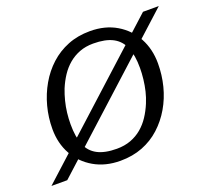

<svg xmlns="http://www.w3.org/2000/svg" viewBox="-135 -673 887 811"><g transform="rotate(-20 309.0 -267.5)"><path d="M280 -41Q315 -41 343 -51.5Q371 -62 393 -80.5Q415 -99 431.5 -124Q448 -149 460 -178Q470 -202 476 -227Q482 -252 485 -278.5Q488 -305 488 -329Q488 -386 473 -422Q458 -458 425 -475.5Q392 -493 337 -493Q303 -493 275.5 -482.5Q248 -472 226 -453.5Q204 -435 187.5 -410Q171 -385 159 -356Q150 -333 143.5 -307.5Q137 -282 134 -256Q131 -230 131 -205Q131 -148 145.5 -112Q160 -76 193 -58.5Q226 -41 280 -41ZM-34 12 581 -547H652L37 12ZM52 -212Q52 -264 65 -313Q78 -362 102.5 -404.5Q127 -447 162 -479Q197 -511 242 -529Q287 -547 342 -547Q410 -547 460.5 -517Q511 -487 538.5 -436Q566 -385 566 -321Q566 -269 553.5 -220Q541 -171 516.5 -129Q492 -87 457 -55Q422 -23 377 -5.5Q332 12 277 12Q210 12 159 -17.5Q108 -47 80 -97.5Q52 -148 52 -212Z"/></g></svg>

Font: Roboto Serif Light
Style: Italic
Weight: 300
Italic angle: -10°
Version: Version 1.007